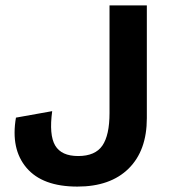

<svg xmlns="http://www.w3.org/2000/svg" viewBox="-20 -680 639 710"><path d="M523 -660V-243Q523 -123 455.5 -56.5Q388 10 266 10Q137 10 78 -59.5Q19 -129 39 -245L173 -269Q161 -181 184 -142Q207 -103 269 -103Q332 -103 358.5 -141.5Q385 -180 385 -262V-660Z"/></svg>

Font: Elaine Sans SemiBold
Style: Regular
Weight: 600
Designer: Wei Huang
Foundry: Wei Huang
Version: Version 2.001;December 24, 2019;FontCreator 12.0.0.2547 64-b